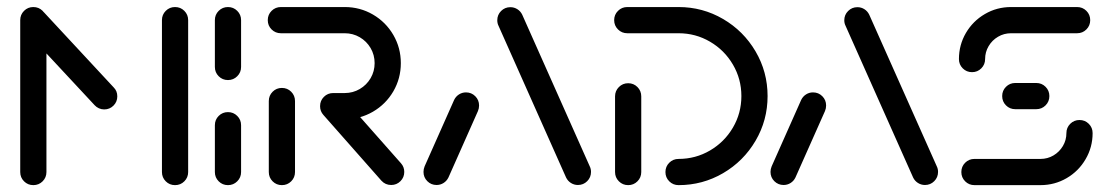

<svg xmlns="http://www.w3.org/2000/svg" viewBox="-20 -539 3233 559"><path d="M77 -518.5Q93 -518.5 104.1 -507.4Q115.2 -496.3 115.2 -480.4V-38.1Q115.2 -22.2 104.1 -11.1Q93 0 77 0Q61.1 0 50 -11.1Q38.9 -22.2 38.9 -38.1V-480.4Q38.9 -496.3 50 -507.4Q61.1 -518.5 77 -518.5ZM321.5 -258.5Q321.5 -242.6 310.4 -231.5Q299.3 -220.4 283.3 -220.4Q275.2 -220.4 268 -223.7Q260.7 -227 255.6 -232.6L52.2 -451.1Q41.9 -462.2 41.9 -477Q41.9 -493 53 -504.1Q64.1 -515.2 80 -515.2Q88.1 -515.2 95.4 -512Q102.6 -508.9 107.8 -503.3L311.1 -284.4Q321.5 -274.1 321.5 -258.5ZM489.6 -518.5Q505.6 -518.5 516.7 -507.4Q527.8 -496.3 527.8 -480.4V-38.1Q527.8 -22.2 516.7 -11.1Q505.6 0 489.6 0Q473.7 0 462.6 -11.1Q451.5 -22.2 451.5 -38.1V-480.4Q451.5 -496.3 462.6 -507.4Q473.7 -518.5 489.6 -518.5Z M643.7 0Q627.8 0 616.7 -11.1Q605.6 -22.2 605.6 -38.1V-174.4Q605.6 -190.4 616.7 -201.5Q627.8 -212.6 643.7 -212.6Q659.6 -212.6 670.7 -201.5Q681.9 -190.4 681.9 -174.4V-38.1Q681.9 -22.2 670.7 -11.1Q659.6 0 643.7 0ZM643.7 -305.9Q627.8 -305.9 616.7 -317Q605.6 -328.1 605.6 -344.1V-480.4Q605.6 -496.3 616.7 -507.4Q627.8 -518.5 643.7 -518.5Q659.6 -518.5 670.7 -507.4Q681.9 -496.3 681.9 -480.4V-344.1Q681.9 -328.1 670.7 -317Q659.6 -305.9 643.7 -305.9Z M800.7 0Q784.8 0 773.7 -11.1Q762.6 -22.2 762.6 -38.1V-244.8Q762.6 -260.7 773.7 -271.9Q784.8 -283 800.7 -283Q816.7 -283 827.8 -271.9Q838.9 -260.7 838.9 -244.8V-38.1Q838.9 -22.2 827.8 -11.1Q816.7 0 800.7 0ZM1157 -38.5Q1157 -22.6 1145.9 -11.5Q1134.8 -0.4 1118.9 -0.4Q1101.9 -0.4 1090.4 -13L921.5 -204.4Q911.9 -215.2 911.9 -229.6Q911.9 -245.6 923 -256.7Q934.1 -267.8 950 -267.8Q967.4 -267.8 978.5 -254.8L1147.4 -63.7Q1157 -53 1157 -38.5ZM911.9 -230Q911.9 -245.9 923 -257Q934.1 -268.1 950 -268.1H983.7Q1007.4 -268.1 1027.4 -279.8Q1047.4 -291.5 1059.1 -311.5Q1070.7 -331.5 1070.7 -355.2Q1070.7 -378.9 1059.1 -398.9Q1047.4 -418.9 1027.4 -430.6Q1007.4 -442.2 983.7 -442.2H797.8Q781.9 -442.2 770.7 -453.3Q759.6 -464.4 759.6 -480.4Q759.6 -496.3 770.7 -507.4Q781.9 -518.5 797.8 -518.5H983.7Q1028.1 -518.5 1065.7 -496.7Q1103.3 -474.8 1125.2 -437.2Q1147 -399.6 1147 -355.2Q1147 -310.7 1125.2 -273.1Q1103.3 -235.6 1065.7 -213.7Q1028.1 -191.9 983.7 -191.9H950Q934.1 -191.9 923 -203Q911.9 -214.1 911.9 -230Z M1251.1 -0.4Q1235.2 -0.4 1224.1 -11.5Q1213 -22.6 1213 -38.5Q1213 -47 1216.3 -54.8L1302.2 -248.1Q1307 -258.1 1316.3 -264.1Q1325.6 -270 1336.7 -270Q1352.6 -270 1363.7 -258.9Q1374.8 -247.8 1374.8 -231.9Q1374.8 -223.3 1371.5 -215.6L1285.6 -22.2Q1280.7 -12.2 1271.5 -6.3Q1262.2 -0.4 1251.1 -0.4ZM1700.7 -38.5Q1700.7 -22.6 1689.6 -11.5Q1678.5 -0.4 1662.6 -0.4Q1651.5 -0.4 1642.2 -6.3Q1633 -12.2 1628.1 -22.2L1431.5 -463.7Q1427.8 -471.1 1427.8 -480Q1427.8 -495.9 1438.9 -507Q1450 -518.1 1465.9 -518.1Q1477 -518.1 1486.3 -512.2Q1495.6 -506.3 1500.4 -496.3L1697 -54.8Q1700.7 -47.4 1700.7 -38.5Z M1808.9 -296.7Q1824.8 -296.7 1835.9 -285.6Q1847 -274.4 1847 -258.5V-38.1Q1847 -22.2 1835.9 -11.1Q1824.8 0 1808.9 0Q1793 0 1781.9 -11.1Q1770.7 -22.2 1770.7 -38.1V-258.5Q1770.7 -274.4 1781.9 -285.6Q1793 -296.7 1808.9 -296.7ZM1917.4 -38.1Q1917.4 -54.1 1928.5 -65.2Q1939.6 -76.3 1955.6 -76.3Q2005.2 -76.3 2047.2 -100.9Q2089.3 -125.6 2113.9 -167.6Q2138.5 -209.6 2138.5 -259.3Q2138.5 -308.9 2113.9 -350.9Q2089.3 -393 2047.2 -417.6Q2005.2 -442.2 1955.6 -442.2H1806.3Q1790.4 -442.2 1779.3 -453.3Q1768.1 -464.4 1768.1 -480.4Q1768.1 -496.3 1779.3 -507.4Q1790.4 -518.5 1806.3 -518.5H1955.6Q2025.6 -518.5 2085.2 -483.7Q2144.8 -448.9 2179.8 -389.3Q2214.8 -329.6 2214.8 -259.3Q2214.8 -188.9 2179.8 -129.3Q2144.8 -69.6 2085.2 -34.8Q2025.6 0 1955.6 0Q1939.6 0 1928.5 -11.1Q1917.4 -22.2 1917.4 -38.1Z M2261.5 -0.4Q2245.6 -0.4 2234.4 -11.5Q2223.3 -22.6 2223.3 -38.5Q2223.3 -47 2226.7 -54.8L2312.6 -248.1Q2317.4 -258.1 2326.7 -264.1Q2335.9 -270 2347 -270Q2363 -270 2374.1 -258.9Q2385.2 -247.8 2385.2 -231.9Q2385.2 -223.3 2381.9 -215.6L2295.9 -22.2Q2291.1 -12.2 2281.9 -6.3Q2272.6 -0.4 2261.5 -0.4ZM2711.1 -38.5Q2711.1 -22.6 2700 -11.5Q2688.9 -0.4 2673 -0.4Q2661.9 -0.4 2652.6 -6.3Q2643.3 -12.2 2638.5 -22.2L2441.9 -463.7Q2438.1 -471.1 2438.1 -480Q2438.1 -495.9 2449.3 -507Q2460.4 -518.1 2476.3 -518.1Q2487.4 -518.1 2496.7 -512.2Q2505.9 -506.3 2510.7 -496.3L2707.4 -54.8Q2711.1 -47.4 2711.1 -38.5Z M3123 -189.6Q3138.9 -189.6 3150 -178.5Q3161.1 -167.4 3161.1 -151.5Q3161.1 -110.4 3140.7 -75.6Q3120.4 -40.7 3085.6 -20.4Q3050.7 0 3009.3 0H2817Q2801.1 0 2790 -11.1Q2778.9 -22.2 2778.9 -38.1Q2778.9 -54.1 2790 -65.2Q2801.1 -76.3 2817 -76.3H3009.3Q3030 -76.3 3047.2 -86.5Q3064.4 -96.7 3074.6 -113.9Q3084.8 -131.1 3084.8 -151.5Q3084.8 -167.4 3095.9 -178.5Q3107 -189.6 3123 -189.6ZM3035.2 -259.3Q3035.2 -243.3 3024.1 -232.2Q3013 -221.1 2997 -221.1H2935.9Q2920 -221.1 2908.9 -232.2Q2897.8 -243.3 2897.8 -259.3Q2897.8 -275.2 2908.9 -286.3Q2920 -297.4 2935.9 -297.4H2997Q3013 -297.4 3024.1 -286.3Q3035.2 -275.2 3035.2 -259.3ZM2810 -328.9Q2794.1 -328.9 2783 -340Q2771.9 -351.1 2771.9 -367Q2771.9 -408.1 2792.2 -443Q2812.6 -477.8 2847.4 -498.1Q2882.2 -518.5 2923.7 -518.5H3115.9Q3131.9 -518.5 3143 -507.4Q3154.1 -496.3 3154.1 -480.4Q3154.1 -464.4 3143 -453.3Q3131.9 -442.2 3115.9 -442.2H2923.7Q2903 -442.2 2885.7 -432Q2868.5 -421.9 2858.3 -404.6Q2848.1 -387.4 2848.1 -367Q2848.1 -351.1 2837 -340Q2825.9 -328.9 2810 -328.9Z"/></svg>

Font: 26F Galaxy Sans
Style: Bold
Weight: 700
Designer: C₂₉H₂₅N₃O₅
Version: Version 1.100